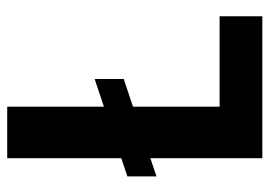

<svg xmlns="http://www.w3.org/2000/svg" viewBox="-128 -623 751 535"><g transform="rotate(-90 247.5 -355.5)"><path d="M217.8 -441.4 294.9 -467.3V-386.2L217.8 -360.4V-119.1H469.7V0H74.2V-312L23.4 -294.9V-376L74.2 -393.1V-710.9H217.8Z"/></g></svg>

Font: Roboto Condensed
Style: Bold
Weight: 700
Designer: Google
Version: Version 2.134; 2016